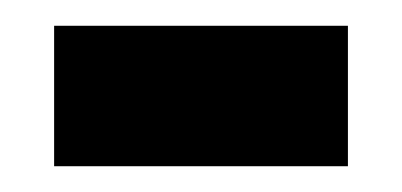

<svg xmlns="http://www.w3.org/2000/svg" viewBox="-20 -347 312 149"><path d="M22 -218V-327H250V-218Z"/></svg>

Font: Noto Serif Ethiopic ExtraCondensed ExtraBold
Style: Regular
Weight: 800
Width: 2
Designer: Monotype Design Team
Foundry: Monotype Imaging Inc.
Version: Version 2.102; ttfautohint (v1.8.4.7-5d5b)